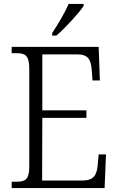

<svg xmlns="http://www.w3.org/2000/svg" viewBox="-20 -951 598 971"><path d="M244 -784V-771H265C311 -810 380 -886 403 -921V-931H327C308 -886 273 -828 244 -784ZM39 0H509L516 -170H479L474 -115C469 -65 454 -38 396 -38H193L194 -355H417V-393H194V-676H370C427 -676 440 -649 444 -596L448 -544H485L479 -714H39V-682H62C107 -682 128 -672 128 -603V-108C128 -42 107 -32 62 -32H39Z"/></svg>

Font: Noto Serif Devanagari SemiCondensed Light
Style: Regular
Weight: 300
Width: 4
Designer: Universal Thirst, Indian Type Foundry and the Monotype Design Team
Foundry: Monotype Imaging Inc.
Version: Version 2.004